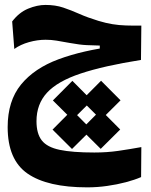

<svg xmlns="http://www.w3.org/2000/svg" viewBox="-20 -453 626 794"><path d="M340.8 321.8Q176.3 321.8 94 264.9Q11.7 208 11.7 72.8Q11.7 -35.6 66.9 -103.3Q122.1 -170.9 222.4 -208Q322.8 -245.1 457 -261.7L458.5 -239.3L392.6 -243.2V-264.6Q367.2 -265.1 338.9 -266.4Q310.5 -267.6 268.1 -275.4Q236.3 -281.2 214.1 -284.9Q191.9 -288.6 168.9 -288.6Q134.8 -288.6 99.9 -278.8Q64.9 -269 39.1 -250.5L30.3 -364.3Q59.1 -401.9 96.4 -417.2Q133.8 -432.6 168 -432.6Q209 -432.6 241.7 -421.6Q274.4 -410.6 308.3 -395.5Q342.3 -380.4 387.2 -366.7Q418 -357.4 445.1 -353Q472.2 -348.6 500.7 -347.7Q529.3 -346.7 564.5 -347.2L563 -205.1Q408.7 -180.7 313.5 -148.9Q218.3 -117.2 174.6 -69.8Q130.9 -22.5 130.9 48.3Q130.9 99.6 152.8 127.7Q174.8 155.8 227.1 166.7Q279.3 177.7 370.1 177.7Q422.4 177.7 469.2 170.9Q516.1 164.1 564.5 155.3L563.5 279.3Q536.6 291 500.5 300.5Q464.4 310.1 423.3 315.9Q382.3 321.8 340.8 321.8ZM279.3 42.5 198.7 -37.6 279.3 -118.7 359.9 -37.6ZM277.8 163.1 197.3 83 277.8 2 358.4 83ZM397.9 42 317.4 -38.1 397.9 -119.1 478.5 -38.1ZM396.5 162.6 315.9 82.5 396.5 1.5 477.1 82.5Z"/></svg>

Font: Cascadia Code
Style: Regular
Weight: 400
Monospace: yes
Designer: Aaron Bell
Foundry: Saja Typeworks
Version: Version 2106.017